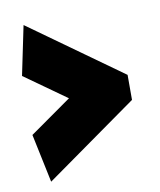

<svg xmlns="http://www.w3.org/2000/svg" viewBox="-64 -557 511 612"><g transform="rotate(-10 191.0 -251.5)"><path d="M20 -346 155 -250 20 -155 53 2 352 -210V-291L53 -505Z"/></g></svg>

Font: Catamaran
Style: Regular
Weight: 900
Designer: Pria Ravichandran
Version: Version 1.001;PS 001.000;hotconv 1.0.70;makeotf.lib2.5.58329